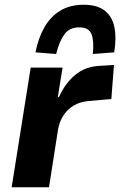

<svg xmlns="http://www.w3.org/2000/svg" viewBox="-20 -787 505 807"><path d="M29 0 109 -503H243L223 -379H228Q253 -436 295.5 -471.5Q338 -507 396 -510L459 -514L448 -371L349 -362Q317 -359 291 -344Q265 -329 247.5 -303Q230 -277 224 -243L186 0ZM216 -560 129 -567Q141 -627 166.5 -672Q192 -717 233 -742Q274 -767 332 -767Q389 -767 420.5 -742Q452 -717 461 -672Q470 -627 460 -567L370 -560Q376 -613 365 -642.5Q354 -672 313 -672Q272 -672 250.5 -642.5Q229 -613 216 -560Z"/></svg>

Font: Nunito Sans 7pt SemiCondensed ExtraBold
Style: Italic
Weight: 800
Width: 4
Italic angle: -9°
Designer: Vernon Adams
Foundry: Vernon Adams
Version: Version 3.101;gftools[0.9.27]